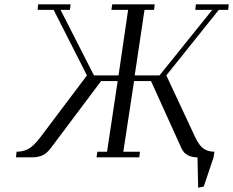

<svg xmlns="http://www.w3.org/2000/svg" viewBox="-20 -722 1070 881"><path d="M53.2 0 56.2 -25.9Q87.4 -25.9 111.6 -39.6Q135.7 -53.2 165 -91.8L378.9 -376L226.1 -676.8H152.8L154.8 -702.1H304.2L300.8 -676.8H257.8L411.1 -376H523.9L567.9 -676.8H491.2L495.1 -702.1H689.9L687 -676.8H643.1L598.1 -376H711.9L954.1 -676.8H876L878.9 -702.1H1029.8L1026.9 -676.8H983.9L743.2 -376L876 -91.8Q894.5 -53.2 914.6 -39.6Q934.6 -25.9 963.9 -25.9L960 0L915 133.8L889.2 139.2L886.2 0Q832 0 813 -41L672.9 -350.1H595.2L545.9 -25.9H622.1L619.1 0H422.9L426.8 -25.9H471.2L520 -350.1H443.8L211.9 -41Q193.8 -17.1 173.3 -8.5Q152.8 0 126 0Z"/></svg>

Font: Dehuti
Style: Italic
Weight: 400
Version: Version 1.2